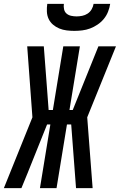

<svg xmlns="http://www.w3.org/2000/svg" viewBox="-56 -975 621 995"><path d="M424 0H338L313 -330H291L237 0H151L205 -330H188L87 -78L55 0H-36L112 -367L85 -735H171L187 -525L196 -405H218L272 -735H358L304 -405H321L454 -735H545L396 -367ZM329 -815Q309 -815 289 -817.5Q269 -820 251 -827.5Q233 -835 218.5 -847.5Q204 -860 196 -877Q188 -894 187 -914.5Q186 -935 189 -955H275Q273 -941 276 -927Q279 -913 289 -904.5Q299 -896 313 -893Q327 -890 341 -890Q355 -890 370 -893Q385 -896 398 -904.5Q411 -913 419 -927Q427 -941 429 -955H515Q512 -935 504 -914.5Q496 -894 482 -877Q468 -860 449.5 -847.5Q431 -835 411 -827.5Q391 -820 370 -817.5Q349 -815 329 -815Z"/></svg>

Font: Iosevka Semibold Oblique
Style: Regular
Weight: 600
Italic angle: -9°
Monospace: yes
Designer: Belleve Invis
Foundry: Belleve Invis
Version: Version 32.5.0; ttfautohint (v1.8.4)